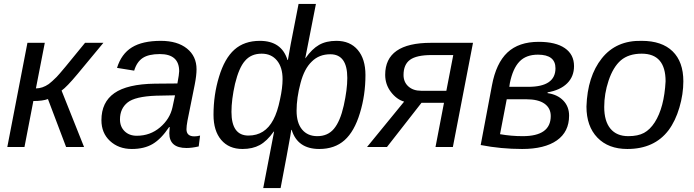

<svg xmlns="http://www.w3.org/2000/svg" viewBox="-20 -745 3515 973"><path d="M17 0 119 -528H207L162 -297Q195 -297 227 -319Q243 -331 267 -355Q287 -375 411 -528H504L373 -370Q318 -304 292 -286L406 0H315L223 -243Q196 -233 149 -233L104 0Z M925 5Q838 5 838 -70L840 -101H837Q797 -41 754 -15.5Q711 10 648 10Q581 10 537 -31Q494 -71 494 -136Q494 -227 559.5 -273Q625 -319 765 -321L879 -322Q888 -370 888 -384Q888 -471 790 -471Q733 -471 703 -451Q673 -431 660 -387L573 -401Q595 -472 648.5 -505Q702 -538 795 -538Q879 -538 927.5 -499Q976 -460 976 -394Q976 -363 967 -317L930 -133Q925 -106 925 -90Q925 -54 965 -54Q979 -54 994 -58L987 -3Q953 5 925 5ZM854 -201 867 -262 770 -260Q665 -256 627 -226Q588 -195 588 -140Q588 -103 611.5 -80Q635 -57 673 -57Q741 -57 791 -99.5Q841 -142 854 -201Z M1209 10Q1140 10 1101 -36Q1062 -82 1062 -163Q1062 -265 1090 -356Q1118 -449 1168 -493.5Q1218 -538 1297 -538Q1407 -538 1437 -441H1439L1453 -520L1493 -725H1581L1527 -450H1528Q1561 -497 1597 -517.5Q1633 -538 1685 -538Q1754 -538 1793 -492Q1832 -446 1832 -365Q1832 -263 1804 -172Q1776 -79 1726 -34.5Q1676 10 1598 10Q1488 10 1458 -87H1456Q1456 -85 1451 -55Q1439 15 1402 208H1314L1369 -78H1367Q1333 -30 1296.5 -10Q1260 10 1209 10ZM1239 -58Q1323 -58 1365 -138Q1386 -177 1399 -241Q1412 -300 1412 -344Q1412 -404 1383.5 -438.5Q1355 -473 1306 -473Q1252 -473 1221 -436Q1191 -402 1171 -320Q1153 -240 1153 -178Q1153 -58 1239 -58ZM1654 -470Q1597 -470 1560 -433Q1522 -397 1503 -324Q1483 -249 1483 -184Q1483 -122 1511 -88.5Q1539 -55 1588 -55Q1641 -55 1672 -92Q1704 -130 1722 -210Q1740 -291 1740 -350Q1740 -470 1654 -470Z M2230 -224H2116L1941 0H1840L2028 -230Q1990 -241 1961 -279Q1932 -317 1932 -366Q1932 -528 2164 -528H2377L2275 0H2187ZM2242 -285 2277 -466H2167Q2091 -466 2058 -442Q2025 -418 2025 -365Q2025 -329 2049.5 -307Q2074 -285 2114 -285Z M2889 -410Q2889 -357 2854 -322.5Q2819 -288 2755 -277V-273Q2805 -266 2834.5 -235.5Q2864 -205 2864 -159Q2864 -77 2802 -33.5Q2740 10 2626 10Q2519 10 2416 -10L2473 -312Q2494 -425 2551.5 -479Q2609 -533 2710 -533Q2796 -533 2842.5 -501Q2889 -469 2889 -410ZM2548 -242 2514 -65Q2570 -55 2629 -55Q2771 -55 2771 -157Q2771 -197 2739.5 -219.5Q2708 -242 2646 -242ZM2561 -305H2657Q2795 -305 2795 -399Q2795 -468 2706 -468Q2646 -468 2612.5 -433Q2579 -398 2564 -325Z M3443 -333Q3443 -268 3423 -200Q3403 -132 3368 -85Q3296 10 3159 10Q3063 10 3007.5 -47.5Q2952 -105 2952 -205Q2957 -358 3030 -449.5Q3103 -541 3232 -538Q3334 -538 3388.5 -485Q3443 -432 3443 -333ZM3353 -333Q3353 -473 3232 -473Q3166 -473 3126 -439Q3087 -405 3064 -336Q3042 -270 3042 -203Q3042 -131 3073.5 -93Q3105 -55 3164 -55Q3213 -55 3243.5 -71.5Q3274 -88 3298 -125Q3346 -200 3353 -333Z"/></svg>

Font: Libra Sans
Style: Italic
Weight: 400
Italic angle: -12°
Foundry: Context Ltd
Version: Version 1.002